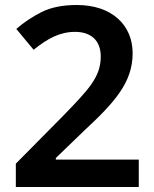

<svg xmlns="http://www.w3.org/2000/svg" viewBox="-20 -744 612 764"><path d="M532.2 -108.9H202.1V-115.2L314.9 -224.1C436 -336.4 507.8 -416 507.8 -532.2C507.8 -644.5 424.8 -724.1 286.1 -724.1C229.5 -724.1 182.6 -714.8 145 -695.8C107.4 -676.8 74.2 -654.3 44.9 -628.9L113.8 -545.9C169.9 -591.3 218.8 -617.2 278.8 -617.2C340.8 -617.2 380.9 -584 380.9 -519C380.9 -437.5 333.5 -388.2 225.1 -276.9L43 -92.8V0H532.2Z"/></svg>

Font: Noto Reveo Sans
Style: Regular
Weight: 600
Designer: Monotype Design Team
Foundry: Monotype Imaging Inc.
Version: Version 2.007